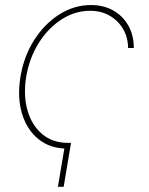

<svg xmlns="http://www.w3.org/2000/svg" viewBox="-20 -570 581 751"><path d="M257.8 -11.2 229 160.6H206.5L235.4 -11.2ZM242.7 11.2Q176.3 11.2 130.6 -25.6Q85 -62.5 65.9 -126.2Q46.9 -189.9 60.1 -270Q73.2 -349.6 113.3 -412.8Q153.3 -476.1 211.4 -513.2Q269.5 -550.3 335.9 -550.3Q384.8 -550.3 422.4 -529.3Q460 -508.3 481.7 -470.5Q503.4 -432.6 503.4 -382.3H481Q480.5 -424.3 461.2 -457Q441.9 -489.7 408.7 -508.8Q375.5 -527.8 332.5 -527.8Q273.4 -527.8 220.9 -494.1Q168.5 -460.4 131.8 -402.3Q95.2 -344.2 82.5 -270Q70.8 -197.3 87.4 -138.7Q104 -80.1 144.8 -45.7Q185.5 -11.2 246.1 -11.2Z"/></svg>

Font: Inter 16pt Thin
Style: Italic
Weight: 250
Italic angle: -9.3988°
Version: Version 4.001;git-66647c0bb